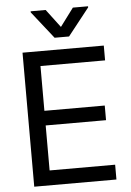

<svg xmlns="http://www.w3.org/2000/svg" viewBox="-61 -965 688 1009"><g transform="rotate(-5 283.5 -460.0)"><path d="M78.1 -707H506.8V-628.9H166V-392.6H484.4V-315.4H166V-78.1H511.7V0H78.1ZM291 -824.2 362.3 -919.9H442.4V-914.1L329.1 -770.5H252.9L139.6 -914.1V-919.9H218.8Z"/></g></svg>

Font: WEMIX Pretendard Variable
Style: Regular
Weight: 400
Designer: Base glyphs from Inter by Rasmus Andersson; Hangeul glyphs from Noto Sans CJK(Source Han Sans) by Jang Soo-young and Kan
Foundry: Kil Hyung-jin
Version: Version 1.000;Glyphs 3.2 (3208)